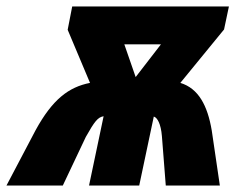

<svg xmlns="http://www.w3.org/2000/svg" viewBox="-88 -573 744 593"><path d="M-68 0H106L177 -150C204 -198 214 -211 232 -214L187 0H342L387 -213C398 -210 409 -190 412 -153L424 0H591L566 -170C553 -247 525 -300 469 -317L604 -482L619 -553H135L121 -481L190 -317C124 -304 74 -266 22 -171ZM331 -335 296 -436H409Z"/></svg>

Font: Noto Sans UI SemiCondensed Black
Style: Italic
Weight: 900
Width: 4
Italic angle: -372°
Designer: Monotype Design Team
Foundry: Monotype Imaging Inc.
Version: Version 1.901